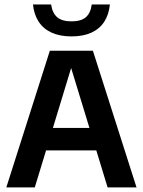

<svg xmlns="http://www.w3.org/2000/svg" viewBox="-20 -816 622 836"><path d="M7.5 0 197 -595H384.5L574.5 0H448.5L283 -542H296.5L131.5 0ZM129 -161 155 -259H426L452 -161ZM291.5 -657.5Q240.5 -657.5 204.5 -674Q168.5 -690.5 148.2 -721.8Q128 -753 123.5 -796.5H202.5Q208 -759 229 -741Q250 -723 291.5 -723Q333 -723 353.8 -741Q374.5 -759 379.5 -796.5H458.5Q454 -752.5 434 -721.5Q414 -690.5 378.2 -674Q342.5 -657.5 291.5 -657.5Z"/></svg>

Font: Encode Sans SC SemiCondensed SemiBold
Style: Regular
Weight: 600
Width: 4
Designer: Multiple Designers
Foundry: Impallari Type
Version: Version 3.002